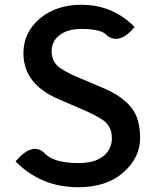

<svg xmlns="http://www.w3.org/2000/svg" viewBox="-20 -770 648 803"><path d="M307 13Q151 13 45 -95Q113 -175 163 -133Q200 -88 309 -88Q375 -88 411 -116Q448 -145 448 -192Q448 -240 413 -266Q385 -286 330 -310L228 -354Q78 -417 78 -547Q78 -634 146 -692Q215 -750 320 -750Q452 -750 543 -657Q482 -583 429 -620Q408 -649 320 -649Q263 -649 229 -623Q196 -598 196 -555Q196 -509 234 -484Q263 -464 315 -443L416 -400Q488 -369 527 -323Q566 -277 566 -193Q566 -110 495 -48Q425 13 307 13Z"/></svg>

Font: Swei Half Moon CJK TC
Style: Medium
Weight: 500
Version: Version 2.125